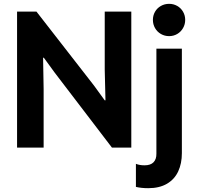

<svg xmlns="http://www.w3.org/2000/svg" viewBox="-20 -781 1040 1016"><path d="M70.3 -719.7H172.9L477.5 -328.1L534.2 -250H538.1L534.2 -413.1V-719.7H674.8V0H572.3L269.5 -396.5L211.9 -475.6H208L210.9 -309.6V0H70.3ZM699.2 208V85.9Q718.3 93.8 745.1 93.8Q776.9 93.8 792.5 77.6Q808.1 61.5 807.6 32.2V-523.4H942.4V29.3Q942.4 84 923.1 125.7Q903.8 167.5 863.8 191.2Q823.7 214.8 764.6 214.8Q728 214.8 699.2 208ZM789.1 -675.8Q789.1 -699.2 800.3 -718.8Q811.5 -738.3 831.3 -749.5Q851.1 -760.7 875 -760.7Q898.4 -760.7 918 -749.5Q937.5 -738.3 948.7 -718.8Q960 -699.2 960 -675.8Q960 -652.3 948.7 -632.6Q937.5 -612.8 918 -601.3Q898.4 -589.8 875 -589.8Q851.1 -589.8 831.3 -601.3Q811.5 -612.8 800.3 -632.6Q789.1 -652.3 789.1 -675.8Z"/></svg>

Font: Reddit Sans Vanilla
Style: Bold
Weight: 700
Designer: Stephen Hutchings
Foundry: Reddit
Version: Version 1.013